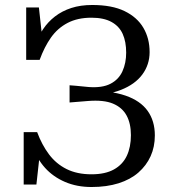

<svg xmlns="http://www.w3.org/2000/svg" viewBox="-20 -740 693 770"><path d="M347 10Q288 10 240.5 -10.5Q193 -31 160.5 -67Q128 -103 112 -152L142 -145L126 0H75V-210H129Q148 -159 176.5 -121Q205 -83 247 -62Q289 -41 347 -41Q402 -41 437 -60.5Q472 -80 488.5 -115Q505 -150 505 -198Q505 -245 487.5 -277Q470 -309 433 -324.5Q396 -340 333 -335Q321 -334 308.5 -333Q296 -332 283.5 -331Q271 -330 259 -329V-398Q272 -397 284.5 -396Q297 -395 310 -393.5Q323 -392 336 -391Q390 -387 423 -404Q456 -421 471 -454Q486 -487 486 -529Q486 -573 472 -604Q458 -635 427 -652Q396 -669 347 -669Q291 -669 251 -648Q211 -627 184.5 -589.5Q158 -552 139 -500H85V-710H136L152 -565L122 -558Q133 -593 152.5 -622.5Q172 -652 200.5 -674Q229 -696 266 -708Q303 -720 350 -720Q429 -720 479.5 -695.5Q530 -671 555 -628.5Q580 -586 580 -531Q580 -481 551 -441.5Q522 -402 465 -379.5Q408 -357 323 -357L403 -388V-347L332 -377Q424 -377 483.5 -356.5Q543 -336 572 -295.5Q601 -255 601 -197Q601 -151 584 -113.5Q567 -76 535 -48Q503 -20 455.5 -5Q408 10 347 10Z"/></svg>

Font: Roboto Serif 72pt
Style: Regular
Weight: 400
Designer: Greg Gazdowicz
Foundry: Commercial Type
Version: Version 1.008